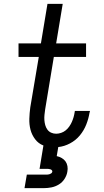

<svg xmlns="http://www.w3.org/2000/svg" viewBox="-20 -755 540 995"><path d="M107 220 119 150H219Q224 150 228.5 149.5Q233 149 237.5 147.5Q242 146 246 143Q250 140 251 135Q252 131 249 127.5Q246 124 241.5 122.5Q237 121 232.5 120.5Q228 120 224 120H185L205 -1Q179 -11 162 -33.5Q145 -56 138 -83Q131 -110 132 -140Q133 -170 137 -199L181 -460H76V-530H192L226 -735H305L271 -530H426V-460H259L214 -188Q212 -174 210.5 -160Q209 -146 210 -132.5Q211 -119 214.5 -106.5Q218 -94 225.5 -83.5Q233 -73 245 -67.5Q257 -62 271 -62Q284 -62 297 -66.5Q310 -71 320.5 -79.5Q331 -88 339 -99.5Q347 -111 352.5 -123.5Q358 -136 361.5 -148.5Q365 -161 367 -174Q367 -176 367.5 -177.5Q368 -179 368 -180H446Q446 -178 445.5 -175.5Q445 -173 444 -171Q439 -140 427 -109.5Q415 -79 394 -53.5Q373 -28 343 -12Q313 4 282 7L274 54Q288 57 300 64Q312 71 319.5 81.5Q327 92 329.5 106Q332 120 329 135Q326 154 314.5 172Q303 190 285 201Q267 212 247 216Q227 220 207 220Z"/></svg>

Font: Iosevka Curly Slab Oblique
Style: Regular
Weight: 400
Italic angle: -9°
Monospace: yes
Designer: Belleve Invis
Foundry: Belleve Invis
Version: Version 11.1.0; ttfautohint (v1.8.3)